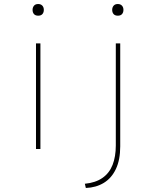

<svg xmlns="http://www.w3.org/2000/svg" viewBox="-20 -741 762 955"><path d="M159 0V-525H181V0ZM170 -663Q156 -663 149 -671Q142 -679 142 -692Q142 -704 149 -712.5Q156 -721 170 -721Q183 -721 190.5 -713Q198 -705 198 -692Q198 -679 191 -671Q184 -663 170 -663ZM407 194 402 173Q455 168 489.5 144Q524 120 540 79Q556 38 556 -17V-525H578V-13Q578 54 556.5 99.5Q535 145 496.5 168.5Q458 192 407 194ZM566 -663Q552 -663 545 -671Q538 -679 538 -692Q538 -704 545 -712.5Q552 -721 566 -721Q579 -721 586.5 -713Q594 -705 594 -692Q594 -679 587 -671Q580 -663 566 -663Z"/></svg>

Font: Lexend Giga Thin
Style: Regular
Weight: 250
Version: Version 1.007